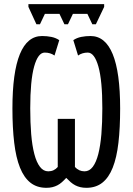

<svg xmlns="http://www.w3.org/2000/svg" viewBox="-20 -897 640 927"><path d="M482.9 -877V-863.8L442.9 -779.8H425.8L401.9 -830.1H332L308.1 -779.8H291L267.1 -830.1H196.8L172.9 -779.8H155.8L117.2 -863.8V-877ZM341.8 -90.8Q360.8 -69.8 388.2 -69.8Q411.6 -69.8 428 -91.6Q444.3 -113.3 454.6 -153.3Q464.8 -193.4 469.5 -249.3Q474.1 -305.2 474.1 -374Q474.1 -508.3 455.1 -575.7Q436 -643.1 403.8 -643.1Q377 -643.1 356.9 -628.9L334 -703.1Q350.6 -714.4 372.1 -718.8Q393.6 -723.1 417 -723.1Q488.3 -723.1 524.2 -635.5Q560.1 -547.9 560.1 -373Q560.1 -279.3 551.8 -207.8Q543.5 -136.2 524.4 -87.9Q505.4 -39.6 474.1 -14.9Q442.9 9.8 397 9.8Q380.9 9.8 367.7 6.6Q354.5 3.4 343.3 -2.4Q332 -8.3 321.5 -17.3Q311 -26.4 299.8 -38.1Q289.1 -26.4 278.8 -17.3Q268.6 -8.3 257.3 -2.4Q246.1 3.4 233.2 6.6Q220.2 9.8 204.1 9.8Q158.2 9.8 127 -14.9Q95.7 -39.6 76.4 -87.9Q57.1 -136.2 48.6 -207.8Q40 -279.3 40 -373Q40 -547.9 75.9 -635.5Q111.8 -723.1 183.1 -723.1Q206.5 -723.1 228 -718.8Q249.5 -714.4 266.1 -703.1L243.2 -628.9Q223.1 -643.1 195.8 -643.1Q163.6 -643.1 144.8 -575.7Q126 -508.3 126 -374Q126 -305.2 130.6 -249.3Q135.3 -193.4 145.8 -153.3Q156.2 -113.3 172.9 -91.6Q189.5 -69.8 212.9 -69.8Q240.7 -69.8 258.8 -90.8V-323.2H341.8Z"/></svg>

Font: WenQuanYi Micro Hei Mono
Style: Regular
Weight: 400
Foundry: Ascender Corporation
Version: Version 0.2.0-beta